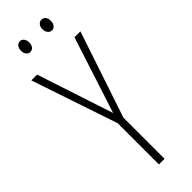

<svg xmlns="http://www.w3.org/2000/svg" viewBox="-293 -901 916 916"><g transform="rotate(-45 165.5 -442.5)"><path d="M65 -849C65 -828 76 -813 93 -813C109 -813 121 -827 121 -849C121 -871 109 -885 93 -885C76 -885 65 -869 65 -849ZM210 -850C210 -828 222 -813 239 -813C256 -813 267 -828 267 -850C267 -872 255 -885 239 -885C222 -885 210 -870 210 -850ZM166 -328 39 -714H0L147 -278V0H185V-278L331 -714H291Z"/></g></svg>

Font: Noto Sans Hebrew ExtraCondensed ExtraLight
Style: Regular
Weight: 200
Width: 2
Designer: Monotype Design Team
Foundry: Monotype Imaging Inc.
Version: Version 2.004